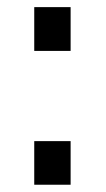

<svg xmlns="http://www.w3.org/2000/svg" viewBox="-20 -652 293 531"><path d="M74.7 -511.2V-632.3H175.3V-511.2ZM74.7 -141.1V-261.7H175.3V-141.1Z"/></svg>

Font: AntonioLight
Style: Regular
Weight: 300
Designer: Vernon Adams
Foundry: Vernon Adams
Version: Version 1.002